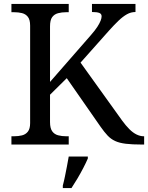

<svg xmlns="http://www.w3.org/2000/svg" viewBox="-20 -734 752 975"><path d="M38 0V-42H51Q73 -42 91.5 -46.5Q110 -51 121.5 -65.5Q133 -80 133 -109V-604Q133 -634 121.5 -648.5Q110 -663 91.5 -667.5Q73 -672 51 -672H38V-714H329V-672H316Q294 -672 275 -667Q256 -662 245 -647Q234 -632 234 -600V-318L441 -555Q463 -580 474.5 -598Q486 -616 491 -629Q496 -642 496 -651Q496 -664 484 -668.5Q472 -673 447 -673V-714H668V-673Q645 -673 624.5 -661.5Q604 -650 582 -629Q560 -608 534 -579L389 -416L600 -122Q619 -96 637 -78Q655 -60 673.5 -51Q692 -42 710 -42H712V0H701Q651 0 618.5 -4Q586 -8 564.5 -18Q543 -28 526.5 -45.5Q510 -63 491 -90L319 -337L234 -253V-114Q234 -83 245 -67.5Q256 -52 275 -47Q294 -42 316 -42H329V0ZM299 208Q305 186 310 161Q315 136 320 110.5Q325 85 329 61H426V71Q417 92 403 119Q389 146 373 173Q357 200 343 221H299Z"/></svg>

Font: Noto Serif Bengali
Style: Regular
Weight: 400
Designer: Juan Bruce, Universal Thirst, Indian Type Foundry and the Monotype Design Team.
Foundry: Monotype Imaging Inc.
Version: Version 2.003